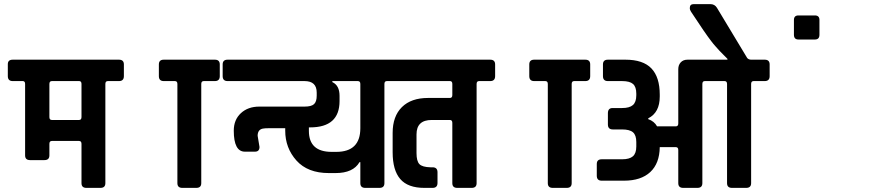

<svg xmlns="http://www.w3.org/2000/svg" viewBox="-20 -913 4240 933"><path d="M376 -344V-505Q376 -518 366 -519H232Q220 -519 220 -505V-344Q220 -330 232 -330H364Q376 -330 376 -344ZM364 -228H232Q220 -228 220 -214V-158Q220 -135 196 -135H126Q102 -135 102 -158V-505Q102 -518 92 -519H42Q18 -519 18 -543V-601Q18 -623 42 -623H558Q582 -623 582 -600V-543Q582 -519 558 -519H504Q492 -519 492 -505V-23Q492 0 468 0H400Q376 0 376 -23V-214Q376 -228 364 -228Z M934 0H866Q842 0 842 -23V-505Q842 -519 830 -519H776Q752 -519 752 -543V-600Q752 -623 776 -623H1024Q1048 -623 1048 -600V-543Q1048 -519 1024 -519H970Q958 -519 958 -505V-23Q958 0 934 0Z M1170 -176Q1116 -176 1116 -278Q1116 -331 1150.5 -363Q1185 -395 1240 -395H1460Q1493 -395 1506 -407Q1519 -419 1519 -448V-463Q1519 -519 1460 -519H1086Q1062 -519 1062 -543V-600Q1062 -623 1086 -623H1914Q1938 -623 1938 -600V-543Q1938 -519 1914 -519H1860Q1848 -519 1848 -505V-23Q1848 0 1824 0H1755Q1731 0 1731 -23V-125H1727Q1696 -72 1611 -72H1578Q1475 -72 1420.5 -133Q1366 -194 1366 -278V-290H1286Q1267 -290 1257 -288Q1232 -283 1232 -253L1241 -199Q1241 -176 1219 -176ZM1731 -290V-505Q1731 -519 1719 -519H1595V-514Q1630 -498 1630 -447V-422Q1630 -294 1487 -294H1481V-277Q1481 -175 1592 -175H1614Q1731 -175 1731 -290Z M2004 -260V-169Q2004 -130 2018 -115.5Q2032 -101 2072 -100H2082Q2106 -100 2106 -76V-24Q2106 0 2082 0H2042Q1962 0 1925 -43Q1888 -86 1888 -173V-267Q1888 -348 1933 -392.5Q1978 -437 2060 -437H2166Q2178 -437 2178 -451V-505Q2178 -518 2168 -519H1838Q1814 -519 1814 -543V-600Q1814 -623 1838 -623H2362Q2386 -623 2386 -600V-543Q2386 -519 2362 -519H2308Q2296 -519 2296 -505V-23Q2296 0 2272 0H2202Q2178 0 2178 -23V-316Q2178 -330 2166 -330H2078Q2004 -330 2004 -260Z M2734 0H2666Q2642 0 2642 -23V-505Q2642 -519 2630 -519H2576Q2552 -519 2552 -543V-600Q2552 -623 2576 -623H2824Q2848 -623 2848 -600V-543Q2848 -519 2824 -519H2770Q2758 -519 2758 -505V-23Q2758 0 2734 0Z M3631 -623H3696Q3720 -623 3720 -600V-543Q3720 -519 3696 -519H3642Q3630 -519 3630 -505V-23Q3630 0 3606 0H3537Q3513 0 3513 -23V-505Q3513 -519 3501 -519H3405Q3393 -519 3393 -505V-23Q3393 0 3369 0H3300Q3276 0 3276 -23V-184Q3276 -198 3264 -198H3186Q3185 -119 3140 -77Q3095 -35 3012 -35H2904Q2880 -35 2880 -59V-116Q2880 -139 2904 -139H3003Q3039 -139 3055.5 -153.5Q3072 -168 3072 -201V-223Q3072 -256 3056 -270Q3040 -284 3003 -284H2958Q2934 -284 2934 -308V-363Q2934 -388 2957 -388H3003Q3039 -388 3055.5 -402.5Q3072 -417 3072 -450V-458Q3072 -491 3056 -505Q3040 -519 3003 -519H2934Q2910 -519 2910 -543V-600Q2910 -623 2934 -623H3019Q3105 -623 3145.5 -580.5Q3186 -538 3186 -453V-444Q3186 -366 3130 -338V-334Q3159 -324 3173 -299H3264Q3276 -299 3276 -313V-577Q3276 -597 3288 -610Q3300 -623 3321 -623H3515V-627Q3481 -661 3477 -665.5Q3473 -670 3459 -685.5Q3445 -701 3437 -712Q3408 -749 3338 -856Q3332 -865 3332 -874Q3332 -893 3351 -893H3432Q3453 -893 3464 -875Q3608 -635 3611 -631Q3618 -623 3631 -623Z M3962 -816V-744Q3962 -721 3940 -721H3860Q3838 -721 3838 -744V-816Q3838 -838 3860 -838H3940Q3962 -838 3962 -816Z"/></svg>

Font: RajdhaniMono
Style: Bold
Weight: 700
Monospace: yes
Designer: Satya Rajpurohit, Jyotish Sonowal
Foundry: Indian Type Foundry
Version: Version 1.201;PS 1.0;hotconv 1.0.78;makeotf.lib2.5.61930; tt